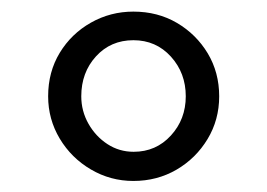

<svg xmlns="http://www.w3.org/2000/svg" viewBox="-20 -818 472 339"><path d="M215.5 -498.5Q175 -498.5 140.5 -518.8Q106 -539 85.5 -573.2Q65 -607.5 65 -648Q65 -691 85.5 -724.8Q106 -758.5 140.5 -778Q175 -797.5 215.5 -797.5Q258.5 -797.5 292.5 -777.5Q326.5 -757.5 346.8 -723.8Q367 -690 367 -648Q367 -606.5 346.5 -572.5Q326 -538.5 291.8 -518.5Q257.5 -498.5 215.5 -498.5ZM216 -550Q255.5 -550 281.8 -578.8Q308 -607.5 308 -648Q308 -689 281.8 -718Q255.5 -747 215.5 -747Q175.5 -747 149.5 -718.5Q123.5 -690 123.5 -648Q123.5 -622 136.2 -599.5Q149 -577 169.8 -563.5Q190.5 -550 216 -550Z"/></svg>

Font: Merriweather 96pt
Style: Bold
Weight: 700
Version: Version 2.100